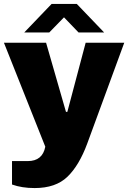

<svg xmlns="http://www.w3.org/2000/svg" viewBox="-20 -745 651 975"><path d="M611 -528 423 -16Q382 95 322.5 152.5Q263 210 156 210Q91 210 41 192V73H121Q196 73 210 0L0 -528H214L315 -177H322L415 -528ZM370 -725 509 -580H379L305 -657L230 -580H103L242 -725Z"/></svg>

Font: Archicoco
Style: Regular
Weight: 400
Designer: Hector Gatti
Foundry: Hector Gatti
Version: 1.002